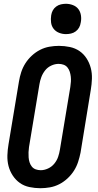

<svg xmlns="http://www.w3.org/2000/svg" viewBox="-20 -985 515 1013"><path d="M193 8Q164 8 135.5 2Q107 -4 85 -19.5Q63 -35 47.5 -58.5Q32 -82 25 -109Q18 -136 19 -165.5Q20 -195 25 -224L80 -555Q84 -580 92 -604.5Q100 -629 114 -651Q128 -673 148 -691.5Q168 -710 191.5 -722Q215 -734 240.5 -738.5Q266 -743 291 -743Q320 -743 348.5 -737Q377 -731 399.5 -715.5Q422 -700 437 -676.5Q452 -653 459 -626Q466 -599 465 -569.5Q464 -540 459 -511L405 -180Q400 -155 392 -130.5Q384 -106 370 -84Q356 -62 336 -43.5Q316 -25 292.5 -13Q269 -1 243.5 3.5Q218 8 193 8ZM195 -87Q214 -87 233.5 -96Q253 -105 266.5 -121.5Q280 -138 286.5 -157Q293 -176 296 -195L351 -526Q353 -540 354 -553.5Q355 -567 353.5 -580.5Q352 -594 348 -606.5Q344 -619 336 -629Q328 -639 315.5 -643.5Q303 -648 289 -648Q270 -648 250.5 -639Q231 -630 218 -613.5Q205 -597 198 -578Q191 -559 188 -540L133 -209Q131 -195 130.5 -181.5Q130 -168 131 -154.5Q132 -141 136 -128.5Q140 -116 148 -106Q156 -96 168.5 -91.5Q181 -87 195 -87ZM328 -805Q309 -805 291.5 -812Q274 -819 263 -833Q252 -847 249.5 -866Q247 -885 250 -904Q252 -918 258.5 -930Q265 -942 276.5 -950.5Q288 -959 301.5 -962Q315 -965 328 -965Q347 -965 365 -958Q383 -951 393.5 -937Q404 -923 407 -904Q410 -885 406 -866Q404 -852 397.5 -840Q391 -828 379.5 -819.5Q368 -811 354.5 -808Q341 -805 328 -805Z"/></svg>

Font: Iosevka QP
Style: Bold Italic
Weight: 700
Italic angle: -9°
Designer: Belleve Invis
Foundry: Belleve Invis
Version: Version 20.0.0; ttfautohint (v1.8.4)